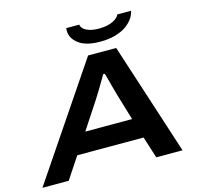

<svg xmlns="http://www.w3.org/2000/svg" viewBox="-143 -1007 1173 1137"><g transform="rotate(-15 443.5 -438.5)"><path d="M536.1 -747.1Q447.8 -747.1 403.3 -780.8Q358.9 -814.5 358.9 -860.8Q358.9 -872.1 359.9 -877H439.9Q439.9 -869.6 445.8 -859.9Q456.5 -843.8 482.4 -834Q508.3 -824.2 546.9 -824.2Q600.6 -824.2 633.1 -840.8Q665.5 -857.4 672.9 -877H756.8Q752.9 -853.5 737.3 -831.1Q721.7 -808.6 695.1 -789.6Q668.5 -770.5 627.2 -758.8Q585.9 -747.1 536.1 -747.1ZM-21 0 442.9 -687H615.2L837.9 0H676.8L634.8 -132.8H228L140.1 0ZM310.1 -255.9H597.2L546.9 -423.8Q543.5 -435.1 534.4 -469.2Q525.4 -503.4 518.3 -529.5Q511.2 -555.7 509.8 -557.1H501Q446.8 -464.4 419.9 -422.9Z"/></g></svg>

Font: Archivo Expanded SemiBold
Style: Italic
Weight: 600
Width: 7
Italic angle: -10°
Designer: Hector Gatti
Foundry: Omnibus-Type
Version: Version 2.001